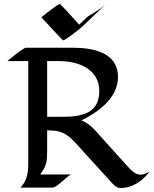

<svg xmlns="http://www.w3.org/2000/svg" viewBox="-20 -943 772 965"><path d="M732 -81C732 -81 708 -65 687 -65C655 -65 632 -96 612 -117L485 -258C456 -291 431 -321 389 -338C474 -379 573 -451 573 -556C573 -680 447 -703 348 -703H111C97 -703 31 -648 17 -636H122V-117C122 -59 108 -27 83 0H244C267 0 324 -65 338 -66H182C215 -113 217 -129 217 -189V-288C308 -288 327 -261 401 -179L532 -35C547 -19 562 2 586 2C677 2 732 -81 732 -81ZM479 -485C479 -372 389 -356 293 -356C288 -356 217 -356 217 -356V-636H277C373 -636 479 -597 479 -485ZM511 -921C492 -903 468 -889 446 -875C438 -870 426 -864 419 -858L378 -819C370 -829 284 -923 281 -923C270 -923 201 -867 188 -856C197 -846 295 -740 297 -740C307 -740 378 -795 389 -805Z"/></svg>

Font: Fondamento
Style: Regular
Weight: 400
Designer: Astigmatic (AOETI)
Foundry: Astigmatic (AOETI)
Version: Version 1.001